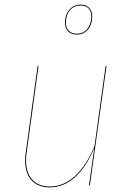

<svg xmlns="http://www.w3.org/2000/svg" viewBox="-20 -804 557 833"><path d="M89 -109Q89 -126 92 -144L143 -517H147L96 -144Q93 -126 93 -109Q93 -54 120 -24.5Q147 5 196 5Q256 5 305.5 -40.5Q355 -86 390 -170L438 -517H442L370 0H366L389 -162Q355 -80 305.5 -35.5Q256 9 196 9Q145 9 117 -21.5Q89 -52 89 -109ZM380 -732Q380 -698 361.5 -676Q343 -654 313 -654Q289 -654 275.5 -668Q262 -682 262 -706Q262 -740 281 -762Q300 -784 330 -784Q354 -784 367 -770Q380 -756 380 -732ZM266 -706Q266 -683 278.5 -670.5Q291 -658 313 -658Q342 -658 359 -679Q376 -700 376 -732Q376 -755 364.5 -767.5Q353 -780 330 -780Q301 -780 283.5 -759.5Q266 -739 266 -706Z"/></svg>

Font: Fira Sans Condensed Four
Style: Italic
Weight: 100
Width: 3
Italic angle: -8°
Designer: bBox Type GmbH & Carrois Corporate GbR & Edenspiekermann AG
Foundry: bBox Type GmbH & Carrois Corporate GbR & Edenspiekermann AG
Version: Version 4.301